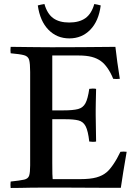

<svg xmlns="http://www.w3.org/2000/svg" viewBox="-20 -934 680 955"><path d="M33 1Q31 -14 33 -31Q80 -36 100 -40.5Q120 -45 125 -60.5Q130 -76 130 -111V-576Q130 -618 125 -636Q120 -654 99.5 -659.5Q79 -665 33 -669Q31 -684 33 -701Q59 -701 78.5 -700.5Q98 -700 118 -700Q138 -700 166 -699.5Q194 -699 237 -699Q316 -699 385 -699.5Q454 -700 500 -700.5Q546 -701 554 -701Q558 -664 563.5 -625Q569 -586 576 -542Q559 -540 543 -542Q531 -572 515 -595Q499 -618 482 -630Q463 -644 436.5 -651Q410 -658 371 -658H240V-385H295Q343 -385 368 -391.5Q393 -398 405 -420.5Q417 -443 424 -492Q442 -495 458 -492Q457 -448 456.5 -424.5Q456 -401 456 -390Q456 -379 456 -372Q456 -366 456 -362L458 -230Q443 -227 424 -230Q418 -283 406 -306Q394 -329 370.5 -335Q347 -341 304 -341H240V-124Q240 -90 240.5 -69.5Q241 -49 242 -43H379Q429 -43 459.5 -51.5Q490 -60 510 -77Q524 -88 543 -115.5Q562 -143 579 -179Q595 -181 610 -179Q600 -123 593 -78Q586 -33 581 0Q536 0 483 0Q430 0 377 -0.5Q324 -1 280.5 -1Q237 -1 211 -1Q164 -1 134.5 -0.5Q105 0 82.5 0.5Q60 1 33 1ZM201 -914Q215 -865 245 -843.5Q275 -822 324 -822Q374 -822 404.5 -843.5Q435 -865 449 -914Q457 -913 465 -911Q473 -909 481 -907Q471 -829 429 -786Q387 -743 325 -743Q263 -743 221 -786Q179 -829 168 -907Q182 -911 201 -914Z"/></svg>

Font: Tiro Gurmukhi
Style: Regular
Weight: 400
Designer: Gurmukhi: John Hudson & Fiona Ross. Latin: John Hudson.
Foundry: Tiro Typeworks Ltd.
Version: Version 1.52